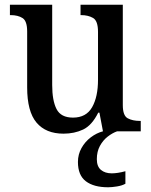

<svg xmlns="http://www.w3.org/2000/svg" viewBox="-20 -556 639 813"><path d="M249 10Q174 10 134.5 -37Q95 -84 95 -186V-423Q95 -467 75.5 -479.5Q56 -492 25 -492H22V-536H201V-196Q201 -130 219.5 -94Q238 -58 289 -58Q345 -58 370 -102Q395 -146 395 -218V-421Q395 -468 374 -480Q353 -492 324 -492H321V-536H500V-111Q500 -66 521 -55Q542 -44 572 -44H576V0H416L401 -79H396Q369 -25 332 -7.5Q295 10 249 10ZM438 237Q377 237 343.5 211.5Q310 186 310 130Q310 98 325 71Q340 44 364.5 25.5Q389 7 416 0H476Q456 7 436 22.5Q416 38 403 62Q390 86 390 118Q390 149 407.5 163.5Q425 178 453 178Q478 178 511 169V222Q497 230 475 233.5Q453 237 438 237Z"/></svg>

Font: Noto Serif Tamil SemiCondensed Medium
Style: Italic
Weight: 500
Width: 4
Italic angle: -12°
Designer: Indian Type Foundry, Tom Grace, and the Monotype Design Team
Foundry: Monotype Imaging Inc.
Version: Version 2.003; ttfautohint (v1.8.4.7-5d5b)